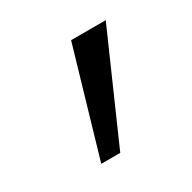

<svg xmlns="http://www.w3.org/2000/svg" viewBox="-78 -888 437 436"><g transform="rotate(-30 141.0 -670.5)"><path d="M73.2 -531.2 154.3 -808.6H245.1L123 -531.2Z"/></g></svg>

Font: Gothic A1 Light
Style: Regular
Weight: 300
Version: Version 2.50